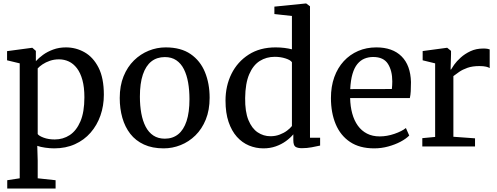

<svg xmlns="http://www.w3.org/2000/svg" viewBox="-20 -839 2848 1100"><path d="M21.5 241V193.5L93 182.5V-476L20.5 -493.5V-546L162.5 -565H165.5L185.5 -547.5V-488.5Q201.5 -506.5 226.5 -524.8Q251.5 -543 284.8 -555.2Q318 -567.5 358 -567.5Q415 -567.5 464.5 -539.5Q514 -511.5 544.5 -451.8Q575 -392 575 -296Q575 -233 555.5 -177.2Q536 -121.5 499 -79Q462 -36.5 409.2 -12.8Q356.5 11 290.5 11Q266 11 238.5 7Q211 3 193.5 -3.5L196 80.5V182.5L298.5 193.5V241ZM293.5 -40Q341.5 -40 379.8 -65.2Q418 -90.5 440.8 -143.8Q463.5 -197 463.5 -281.5Q463.5 -339 452.2 -380.2Q441 -421.5 420.8 -448Q400.5 -474.5 374.2 -486.8Q348 -499 318 -499Q290 -499 266 -490.8Q242 -482.5 224 -470.5Q206 -458.5 196 -447V-71Q203.5 -60 230.8 -50Q258 -40 293.5 -40Z M666 -277.5Q666 -348 688 -402Q710 -456 747.5 -492.8Q785 -529.5 832 -548.5Q879 -567.5 929 -567.5Q1016.5 -567.5 1072 -529.2Q1127.5 -491 1154.2 -425.8Q1181 -360.5 1181 -279Q1181 -208.5 1159 -154.2Q1137 -100 1099.5 -63.2Q1062 -26.5 1015 -7.8Q968 11 917.5 11Q852.5 11 804.8 -11Q757 -33 726.5 -72.2Q696 -111.5 681 -164Q666 -216.5 666 -277.5ZM924.5 -44.5Q969 -44.5 1000.5 -69.5Q1032 -94.5 1048.8 -145Q1065.5 -195.5 1065.5 -271Q1065.5 -322 1057.8 -366Q1050 -410 1033.5 -442.8Q1017 -475.5 990 -493.8Q963 -512 924.5 -512Q879 -512 847.2 -487Q815.5 -462 798.5 -411.8Q781.5 -361.5 781.5 -285.5Q781.5 -234 789.5 -190Q797.5 -146 814.5 -113.2Q831.5 -80.5 858.8 -62.5Q886 -44.5 924.5 -44.5Z M1489 11Q1446 11 1406.8 -5.2Q1367.5 -21.5 1337.2 -55.2Q1307 -89 1289.5 -140.5Q1272 -192 1272 -262.5Q1272 -347 1306.2 -416Q1340.5 -485 1404.8 -526.2Q1469 -567.5 1559 -567.5Q1585.5 -567.5 1609.2 -564.5Q1633 -561.5 1652.5 -556.5V-747.5L1552 -758.5V-801L1730.5 -819H1734.5L1756 -803V-50H1814V-5Q1793.5 -0.5 1766 4.8Q1738.5 10 1709.5 10Q1685.5 10 1673 2Q1660.5 -6 1660.5 -36.5V-69.5Q1643.5 -49 1618 -30.5Q1592.5 -12 1560 -0.5Q1527.5 11 1489 11ZM1529.5 -58.5Q1558 -58.5 1582.2 -67.8Q1606.5 -77 1624.5 -90.5Q1642.5 -104 1652.5 -117V-482.5Q1644.5 -495 1616 -504.2Q1587.5 -513.5 1554 -513.5Q1506 -513.5 1468 -489.5Q1430 -465.5 1407.8 -413.5Q1385.5 -361.5 1384.5 -277.5Q1383.5 -199.5 1403.2 -151.2Q1423 -103 1456.2 -80.8Q1489.5 -58.5 1529.5 -58.5Z M2124 11Q2040.5 11 1985.5 -25.8Q1930.5 -62.5 1903.2 -127.8Q1876 -193 1876 -277.5Q1876 -343.5 1895.2 -397Q1914.5 -450.5 1949.5 -488.5Q1984.5 -526.5 2032 -547Q2079.5 -567.5 2136 -567.5Q2229 -567.5 2280.5 -516.2Q2332 -465 2334.5 -369Q2334.5 -338.5 2333.2 -316.2Q2332 -294 2328 -277H1986Q1987 -229 1998 -188.8Q2009 -148.5 2030.2 -119Q2051.5 -89.5 2082.8 -73.5Q2114 -57.5 2155.5 -57.5Q2197 -57.5 2239.8 -72.2Q2282.5 -87 2305.5 -105.5L2324.5 -62.5Q2306.5 -44 2275 -27.2Q2243.5 -10.5 2204.2 0.2Q2165 11 2124 11ZM1986.5 -328.5 2225 -329Q2226 -337.5 2226.8 -350.2Q2227.5 -363 2227.5 -372.5Q2227.5 -434 2202.5 -473.2Q2177.5 -512.5 2118 -512.5Q2091 -512.5 2068 -503Q2045 -493.5 2027.5 -472.2Q2010 -451 1999.5 -415.5Q1989 -380 1986.5 -328.5Z M2399.5 0V-47.5L2473 -54.5V-476L2401.5 -493.5V-546.5L2539 -565H2542.5L2564 -547.5V-528.5L2561.5 -440.5H2564Q2568.5 -449 2582.2 -468.5Q2596 -488 2619.5 -509.2Q2643 -530.5 2675.5 -545.8Q2708 -561 2749 -561Q2763.5 -561 2771.8 -559.5Q2780 -558 2785.5 -556V-449Q2779.5 -453.5 2764.8 -457Q2750 -460.5 2726.5 -460.5Q2686.5 -460.5 2658.2 -450.5Q2630 -440.5 2610.8 -427.2Q2591.5 -414 2577.5 -403V-55.5L2701.5 -46.5V0Z"/></svg>

Font: Merriweather 24pt
Style: Regular
Weight: 400
Designer: Eben Sorkin
Foundry: Eben Sorkin
Version: Version 2.100